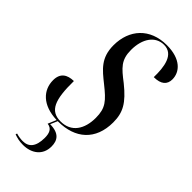

<svg xmlns="http://www.w3.org/2000/svg" viewBox="-300 -779 1076 1076"><g transform="rotate(45 237.5 -241.0)"><path d="M189 10C323 10 411 -65 411 -205C411 -283 385 -331 297 -402C228 -455 194 -483 194 -563C194 -653 237 -714 305 -714C382 -714 394 -627 392 -545C450 -545 475 -570 475 -610C475 -668 428 -724 317 -724C184 -724 106 -636 106 -512C106 -412 158 -372 223 -320C297 -261 324 -232 324 -154C324 -65 283 0 198 0C114 0 89 -63 91 -213C40 -212 5 -191 5 -134C5 -57 61 6 177 10L156 60C192 64 201 93 201 127C201 199 172 228 126 228C113 228 93 226 74 220L71 229C93 237 113 242 142 242C210 242 262 204 262 135C262 87 240 53 168 52L186 10Z"/></g></svg>

Font: Noto Serif Display ExtraCondensed Medium
Style: Italic
Weight: 500
Width: 2
Italic angle: -12°
Designer: Monotype Design Team
Foundry: Monotype Imaging Inc.
Version: Version 2.009